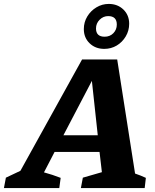

<svg xmlns="http://www.w3.org/2000/svg" viewBox="-82 -958 791 978"><path d="M606 -74Q620 -69 634.5 -63.5Q649 -58 661 -52L655 0H330L340 -53L437 -81L425 -184H196L142 -80Q164 -74 185.5 -67Q207 -60 227 -52L220 0H-62L-52 -53L22 -88L336 -655H515ZM241 -269H416L386 -546ZM449 -709Q404 -709 374.5 -737.5Q345 -766 345 -810Q345 -845 362.5 -874Q380 -903 409 -920.5Q438 -938 472 -938Q517 -938 546.5 -909.5Q576 -881 576 -837Q576 -802 558.5 -772.5Q541 -743 512.5 -726Q484 -709 449 -709ZM451 -771Q478 -771 495.5 -789Q513 -807 513 -833Q513 -876 469 -876Q444 -876 425.5 -857.5Q407 -839 407 -813Q407 -771 451 -771Z"/></svg>

Font: Piazzolla SC
Style: Bold Italic
Weight: 700
Italic angle: -11.3°
Designer: Juan Pablo del Peral
Foundry: Huerta Tipografica
Version: Version 1.330